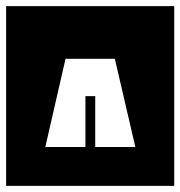

<svg xmlns="http://www.w3.org/2000/svg" viewBox="-40 -606 589 627"><path d="M239 -292Q239 -292 239 -292Q239 -292 239 -292Q239 -292 239 -292H271Q271 -292 271 -292Q271 -292 271 -292Q271 -292 271 -292Q271 -275 271 -258.5Q271 -242 271 -226Q271 -210 271 -193.5Q271 -177 271 -160.2Q271 -143.5 271 -126Q271 -126 271 -126Q271 -126 271 -126Q271 -126 271 -126H402Q402 -126 402 -126Q402 -126 402 -126Q402 -126 402 -126Q402 -126 402 -126L335 -414Q335 -414 335 -414Q335 -414 335 -414H174Q174 -414 174 -414Q174 -414 174 -414L108 -126Q108 -126 108 -126Q108 -126 108 -126Q108 -126 108 -126Q108 -126 108 -126H239Q239 -126 239 -126Q239 -126 239 -126Q239 -126 239 -126Q239 -143.5 239 -160.2Q239 -177 239 -193.5Q239 -210 239 -226Q239 -242 239 -258.5Q239 -275 239 -292ZM-20 1Q-20 1 -20 1Q-20 1 -20 1Q-20 1 -20 1Q-20 1 -20 1Q-20 1 -20 1Q-20 1 -20 1Q-20 1 -20 1Q-20 1 -20 1Q-20 1 -20 -30.8Q-20 -62.5 -20 -115Q-20 -167.5 -20 -230Q-20 -292.5 -20 -355Q-20 -417.5 -20 -470Q-20 -522.5 -20 -554.2Q-20 -586 -20 -586Q-20 -586 -20 -586Q-20 -586 -20 -586Q-20 -586 -20 -586Q-20 -586 -20 -586Q-20 -586 -20 -586Q-20 -586 -20 -586Q-20 -586 -20 -586Q-20 -586 -20 -586Q5 -586 35.2 -586Q65.5 -586 97 -586Q128.5 -586 157.5 -586Q186.5 -586 209.8 -586Q233 -586 246.5 -586Q260 -586 260 -586Q260 -586 260 -586Q260 -586 260 -586Q260 -586 260 -586Q260 -586 260 -586Q260 -586 260 -586Q260 -586 260 -586Q260 -586 273 -586Q286 -586 308 -586Q330 -586 358 -586Q386 -586 416.2 -586Q446.5 -586 475.8 -586Q505 -586 529 -586Q529 -586 529 -586Q529 -586 529 -586Q529 -586 529 -586Q529 -586 529 -586Q529 -586 529 -586Q529 -586 529 -586Q529 -586 529 -586Q529 -586 529 -586Q529 -586 529 -554.2Q529 -522.5 529 -470Q529 -417.5 529 -355Q529 -292.5 529 -230Q529 -167.5 529 -115Q529 -62.5 529 -30.8Q529 1 529 1Q529 1 529 1Q529 1 529 1Q529 1 529 1Q529 1 529 1Q529 1 529 1Q529 1 529 1Q529 1 529 1Q529 1 529 1Q505 1 476 1Q447 1 416.8 1Q386.5 1 358.5 1Q330.5 1 308.2 1Q286 1 273 1Q260 1 260 1Q260 1 260 1Q260 1 260 1Q260 1 260 1Q260 1 260 1Q260 1 260 1Q260 1 260 1Q260 1 246.5 1Q233 1 210 1Q187 1 158.2 1Q129.5 1 98 1Q66.5 1 36 1Q5.5 1 -20 1Z"/></svg>

Font: Honk
Style: Regular
Weight: 400
Designer: Noopur Datye & Yesha Goshar
Foundry: Ek Type
Version: Version 1.000